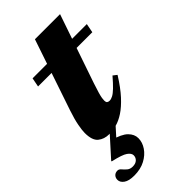

<svg xmlns="http://www.w3.org/2000/svg" viewBox="-262 -658 976 976"><g transform="rotate(-45 226.0 -170.0)"><path d="M52 -412.5 61.5 -461.5H451.5L442 -412.5ZM264 -223Q253 -190 247.5 -170.8Q242 -151.5 240.5 -141Q239 -130.5 239 -123.5Q239 -112.5 244 -108.2Q249 -104 258.5 -104Q269 -104 282 -110.8Q295 -117.5 313.5 -135.2Q332 -153 359 -184.5L379.5 -168.5Q343.5 -111 310.5 -75Q277.5 -39 247.2 -19.2Q217 0.5 189.2 7.8Q161.5 15 136 15Q100.5 15 76.5 -4.8Q52.5 -24.5 52.5 -77.5Q52.5 -96.5 58.8 -130Q65 -163.5 81 -211L210.5 -593.5H391ZM77.5 254Q39.5 254 20.5 240.5Q1.5 227 1.5 208.5Q1.5 194 10.5 184.5Q19.5 175 35 175Q45 175 53.8 185.2Q62.5 195.5 74.2 205.8Q86 216 104.5 216Q125.5 216 137 205.2Q148.5 194.5 148.5 178.5Q148.5 163.5 129 149.5Q109.5 135.5 47 121.5L48 117L175.5 -24.5H218.5L100.5 106.5L120 43Q181 59.5 204 82.8Q227 106 227 134Q227 163.5 208.5 191Q190 218.5 156.8 236.2Q123.5 254 77.5 254Z"/></g></svg>

Font: Newsreader 36pt ExtraBold
Style: Italic
Weight: 800
Italic angle: -17°
Designer: Hugues Gentile
Foundry: Production Type
Version: Version 1.003